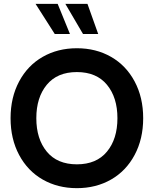

<svg xmlns="http://www.w3.org/2000/svg" viewBox="-20 -965 800 999"><path d="M280 -945 344 -788H265L165 -945ZM435 -945 491 -788H412L320 -945ZM557.8 -30.8Q479.5 14 380 14Q280.5 14 202.2 -30.8Q124 -75.5 79.5 -158.8Q35 -242 35 -350Q35 -458 79.5 -541.2Q124 -624.5 202.2 -669.2Q280.5 -714 380 -714Q479.5 -714 557.8 -669.2Q636 -624.5 680.5 -541.2Q725 -458 725 -350Q725 -242 680.5 -158.8Q636 -75.5 557.8 -30.8ZM223.5 -176Q278 -110 380 -110Q482 -110 536.5 -176Q591 -242 591 -350Q591 -458 536.5 -524Q482 -590 380 -590Q278 -590 223.5 -524Q169 -458 169 -350Q169 -242 223.5 -176Z"/></svg>

Font: Cabin
Style: Bold
Weight: 700
Designer: Pablo Impallari
Foundry: Pablo Impallari. http://www.impallari.com Igino Marini. http://www.ikern.com
Version: Version 3.001;hotconv 1.0.109;makeotfexe 2.5.65596